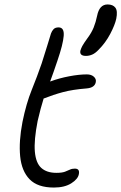

<svg xmlns="http://www.w3.org/2000/svg" viewBox="-20 -829 545 862"><path d="M366 -578Q336 -578 341 -602Q344 -612 349.5 -622.5Q355 -633 373 -658Q391 -682 400.5 -705.5Q410 -729 416 -758Q426 -809 463 -809Q487 -809 498 -794.5Q509 -780 502 -745Q496 -717 475 -677Q454 -637 423 -606Q408 -590 394 -584Q380 -578 366 -578ZM222 13Q149 13 113 -24Q77 -61 70.5 -127.5Q64 -194 81 -282Q98 -365 122.5 -425.5Q147 -486 167 -544Q183 -593 192 -623.5Q201 -654 209 -679Q213 -690 220.5 -698Q228 -706 243 -706Q269 -706 266 -668Q263 -630 238 -557Q229 -529 220.5 -506Q212 -483 205 -463L208 -464Q246 -478 290.5 -486.5Q335 -495 370 -495Q390 -495 401.5 -484.5Q413 -474 410 -460Q405 -435 369 -432Q306 -427 263 -415.5Q220 -404 177 -387Q177 -387 176 -387Q169 -365 162.5 -340.5Q156 -316 149 -286Q132 -199 136.5 -148Q141 -97 165.5 -75Q190 -53 233 -53Q258 -53 271.5 -58Q285 -63 294 -67.5Q303 -72 316 -72Q339 -72 334 -47Q330 -25 300 -6Q270 13 222 13Z"/></svg>

Font: Shantell Sans Normal
Style: Italic
Weight: 300
Italic angle: -11.31°
Designer: Stephen Nixon, Anya Danilova, Shantell Martin
Foundry: Arrow Type
Version: Version 1.008;[a672d596b]